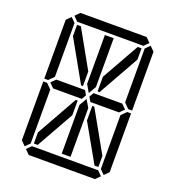

<svg xmlns="http://www.w3.org/2000/svg" viewBox="-172 -1135 1160 1270"><g transform="rotate(20 408.0 -500.0)"><path d="M378 -531 396 -500 378 -469H377H356H355H245H181H176L145 -500L176 -531H181H228H355H356H377ZM356 -346 208 -83H181V-161L343 -449H356ZM181 -839V-918H208L356 -654V-551H343ZM99 -924 130 -955 161 -924V-918V-875V-545L126 -510H99ZM439 -83H377V-382V-426L408 -479L439 -426V-229ZM161 -76 130 -45 99 -76V-490H126L161 -455V-125V-83ZM144 -969 175 -1000H641L672 -969L641 -938H620H439H377H196H175ZM658 -513 671 -500 640 -469H638H635H461H459H439H438L420 -500L438 -531H461H584H640ZM608 -918H635V-839L473 -551H459V-654ZM377 -618V-918H439V-857V-574L408 -521L377 -574ZM672 -31 641 0H175L144 -31L175 -62H196H377H439H620H641ZM635 -161V-83H608L459 -346V-449H473ZM655 -924 686 -955 717 -924V-510H690L655 -545V-550V-875V-918ZM717 -76 686 -45 655 -76V-83V-125V-455L690 -490H717Z"/></g></svg>

Font: DSEG14 Classic
Style: Light
Weight: 300
Designer: Keshikan(Twitter:@keshinomi_88pro)
Version: Version 0.46